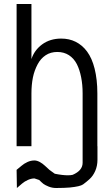

<svg xmlns="http://www.w3.org/2000/svg" viewBox="-20 -731 560 960"><path d="M467.3 0H466.8V-264.2C466.8 -311 461.9 -352.5 453.1 -387.7C444.3 -422.9 431.6 -451.2 415.5 -473.1C399.4 -495.1 379.9 -511.2 358.4 -522C336.9 -532.7 313 -538.1 286.1 -538.1C249 -538.1 216.8 -528.3 190.4 -508.8C164.1 -489.3 146.5 -464.4 137.2 -435.5V-710.9H63V0H137.2V-263.7C137.2 -292.5 139.6 -318.8 144.5 -343.3C149.4 -367.7 157.7 -389.6 168 -409.2C178.2 -428.7 191.4 -443.4 208 -454.6C224.6 -465.8 244.6 -471.2 266.6 -471.2C288.6 -471.2 308.1 -465.8 324.7 -455.1C341.3 -444.3 354.5 -429.2 364.3 -410.2C374 -391.1 380.9 -369.1 385.7 -344.7C390.6 -320.3 393.1 -293.5 393.1 -264.2V0V83C393.1 108.9 376.5 128.9 343.3 143.1C336.9 144.5 329.1 145.5 319.8 145.5C302.7 145.5 280.3 143.1 253.9 137.7L228 119.1L204.6 97.7C196.8 90.3 188 84 179.2 79.1C169.9 74.2 161.1 71.3 152.3 71.3C140.6 71.3 128.9 73.7 117.2 79.1C105.5 84.5 95.7 90.8 87.9 97.7C80.1 104.5 71.3 111.8 63 118.2L64.5 209C74.2 201.2 83 193.4 90.8 186.5C98.6 179.7 108.4 173.8 119.1 168.9C129.9 164.1 140.6 161.1 152.3 161.1L175.8 168.9C185.1 177.7 191.9 184.6 197.3 188.5C202.6 192.4 210.9 196.8 222.7 201.7C234.4 206.5 247.1 209 260.7 209C289.6 209 312.5 208 329.6 206.5C363.3 203.1 385.3 198.2 395.5 190.9C406.2 183.1 417 174.3 428.2 164.1C439.5 153.8 448.7 140.6 456.1 124C463.4 107.4 467.3 88.4 467.3 67.9Z"/></svg>

Font: Tuffy
Style: Regular
Weight: 500
Designer: Thatcher Ulrich, Karoly Barta and Michael Everson
Version: Version 001.270